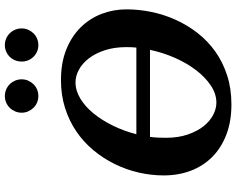

<svg xmlns="http://www.w3.org/2000/svg" viewBox="-112 -846 975 792"><g transform="rotate(-90 376.0 -450.5)"><path d="M207 -319.8Q204.6 -304.2 203.9 -287.8Q203.1 -271.5 203.1 -254.9Q203.1 -203.1 216.6 -164.1Q230 -125 251 -98.6Q272 -72.3 297.6 -59.1Q323.2 -45.9 348.1 -45.9Q384.3 -45.9 418.7 -68.8Q453.1 -91.8 482.2 -129.9Q511.2 -168 533 -217.3Q554.7 -266.6 565.9 -319.8ZM577.1 -417Q577.1 -467.3 564.2 -506.3Q551.3 -545.4 530.5 -572.3Q509.8 -599.1 483.9 -613Q458 -627 432.1 -627Q397.5 -627 364.5 -606.9Q331.5 -586.9 303.5 -552.5Q275.4 -518.1 253.2 -472.7Q231 -427.2 217.8 -376H575.2Q576.2 -386.7 576.7 -396.5Q577.1 -406.2 577.1 -417ZM732.9 -417Q732.9 -365.7 722.2 -313.7Q711.4 -261.7 689.7 -213.6Q668 -165.5 635.3 -123.5Q602.5 -81.5 559.1 -50.5Q515.6 -19.5 460.9 -1.7Q406.2 16.1 340.8 16.1Q271 16.1 216.6 -4.6Q162.1 -25.4 124.5 -62.7Q86.9 -100.1 67.4 -151.1Q47.9 -202.1 47.9 -263.2Q47.9 -314.9 59.8 -366.7Q71.8 -418.5 95 -465.6Q118.2 -512.7 151.9 -553.2Q185.5 -593.8 229.2 -623.5Q272.9 -653.3 326.2 -670.2Q379.4 -687 440.9 -687Q513.2 -687 567.9 -664.8Q622.6 -642.6 659.2 -605.2Q695.8 -567.9 714.4 -519Q732.9 -470.2 732.9 -417ZM444.3 -849.1Q444.3 -835 439 -822.5Q433.6 -810.1 424.3 -800.5Q415 -791 402.3 -785.6Q389.6 -780.3 375.5 -780.3Q361.3 -780.3 348.6 -785.6Q335.9 -791 326.7 -800.5Q317.4 -810.1 312 -822.5Q306.6 -835 306.6 -849.1Q306.6 -863.3 312 -876Q317.4 -888.7 326.7 -898.2Q335.9 -907.7 348.6 -913.1Q361.3 -918.5 375.5 -918.5Q389.6 -918.5 402.3 -913.1Q415 -907.7 424.3 -898.2Q433.6 -888.7 439 -876Q444.3 -863.3 444.3 -849.1ZM654.3 -849.1Q654.3 -835 648.9 -822.5Q643.6 -810.1 634.3 -800.5Q625 -791 612.3 -785.6Q599.6 -780.3 585.4 -780.3Q571.3 -780.3 558.8 -785.6Q546.4 -791 537.1 -800.5Q527.8 -810.1 522.7 -822.5Q517.6 -835 517.6 -849.1Q517.6 -863.3 522.7 -876Q527.8 -888.7 537.1 -898.2Q546.4 -907.7 558.8 -913.1Q571.3 -918.5 585.4 -918.5Q599.6 -918.5 612.3 -913.1Q625 -907.7 634.3 -898.2Q643.6 -888.7 648.9 -876Q654.3 -863.3 654.3 -849.1Z"/></g></svg>

Font: Charis SIL CyrE
Style: Bold Italic
Weight: 700
Italic angle: -11°
Foundry: SIL International
Version: Version 5.000